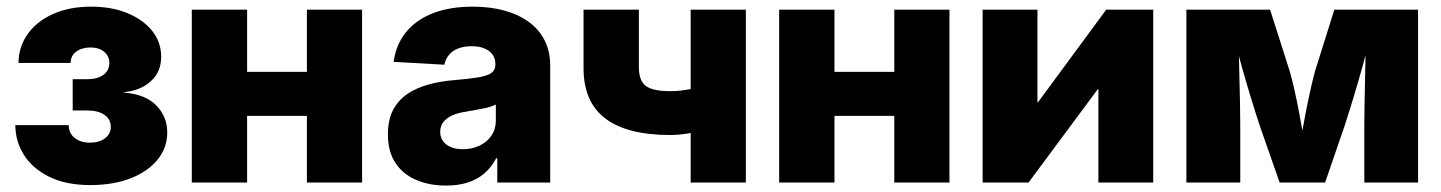

<svg xmlns="http://www.w3.org/2000/svg" viewBox="-20 -559 4414 588"><path d="M256.8 7.8Q182.6 7.8 131.3 -17.3Q80.1 -42.5 53.7 -84Q27.3 -125.5 26.9 -175.8H190.4Q190.4 -151.4 208.5 -136.7Q226.6 -122.1 255.4 -122.1Q284.2 -122.1 301.8 -135.7Q319.3 -149.4 319.3 -170.4Q319.3 -193.8 299.8 -207.3Q280.3 -220.7 247.1 -220.7H202.6V-316.4H247.1Q277.8 -316.4 296.4 -329.6Q314.9 -342.8 314.9 -366.2Q314.9 -386.7 299.3 -400.1Q283.7 -413.6 257.3 -413.6Q230.5 -413.6 213.4 -400.9Q196.3 -388.2 196.3 -366.2H36.6Q37.1 -415.5 64.7 -454.6Q92.3 -493.7 142.3 -516.1Q192.4 -538.6 259.3 -538.6Q322.3 -538.6 370.6 -518.6Q418.9 -498.5 446.3 -464.1Q473.6 -429.7 473.6 -384.8Q473.6 -338.4 441.4 -309.8Q409.2 -281.2 360.4 -276.9V-275.4Q426.3 -270 459.2 -235.6Q492.2 -201.2 492.2 -153.3Q492.2 -106.4 462.6 -70.1Q433.1 -33.7 379.9 -12.9Q326.7 7.8 256.8 7.8Z M968.3 -338.9V-204.1H688V-338.9ZM736.8 -529.3V0H567.4V-529.3ZM1088.9 -529.3V0H919.9V-529.3Z M1346.2 9.3Q1294.4 9.3 1254.2 -8.1Q1213.9 -25.4 1190.9 -60.1Q1168 -94.7 1168 -147.5Q1168 -191.9 1183.8 -222.2Q1199.7 -252.4 1227.5 -271.2Q1255.4 -290 1291.7 -300Q1328.1 -310.1 1369.6 -313.5Q1416 -317.4 1444.1 -322Q1472.2 -326.7 1484.6 -335.4Q1497.1 -344.2 1497.1 -360.4V-362.8Q1497.1 -379.9 1488.3 -392.1Q1479.5 -404.3 1463.1 -410.9Q1446.8 -417.5 1424.3 -417.5Q1400.9 -417.5 1383.3 -410.6Q1365.7 -403.8 1355 -390.9Q1344.2 -377.9 1340.8 -360.8L1185.5 -369.6Q1192.4 -421.4 1222.4 -459.2Q1252.4 -497.1 1304.2 -517.8Q1356 -538.6 1428.2 -538.6Q1481.9 -538.6 1525.6 -526.4Q1569.3 -514.2 1600.6 -491Q1631.8 -467.8 1648.4 -434.3Q1665 -400.9 1665 -357.9V0H1502.9V-74.2H1499.5Q1484.9 -46.4 1463.1 -27.8Q1441.4 -9.3 1412.4 0Q1383.3 9.3 1346.2 9.3ZM1397.5 -102.1Q1425.8 -102.1 1448.7 -113Q1471.7 -124 1485.1 -143.8Q1498.5 -163.6 1498.5 -189.5V-238.8Q1491.7 -235.4 1481.7 -232.2Q1471.7 -229 1459.2 -226.6Q1446.8 -224.1 1433.3 -221.7Q1419.9 -219.2 1405.8 -216.8Q1382.3 -213.4 1365 -205.6Q1347.7 -197.8 1337.9 -185.3Q1328.1 -172.9 1328.1 -155.3Q1328.1 -138.2 1337.2 -126.2Q1346.2 -114.3 1361.6 -108.2Q1377 -102.1 1397.5 -102.1Z M2032.7 -145.5Q1900.9 -145.5 1834 -196Q1767.1 -246.6 1767.1 -350.1V-529.3H1936.5V-354Q1936.5 -311.5 1958 -295.7Q1979.5 -279.8 2032.7 -279.8Q2064.9 -279.8 2099.1 -287.1Q2133.3 -294.4 2174.3 -308.6V-173.8Q2161.1 -167.5 2136 -160.6Q2110.8 -153.8 2083.3 -149.7Q2055.7 -145.5 2032.7 -145.5ZM2095.2 0V-529.3H2264.2V0Z M2767.1 -338.9V-204.1H2486.8V-338.9ZM2535.6 -529.3V0H2366.2V-529.3ZM2887.7 -529.3V0H2718.8V-529.3Z M3511.7 0H3343.8V-285.6H3341.8L3129.9 0H2989.3V-529.3H3157.2V-245.6H3158.7L3367.7 -529.3H3511.7Z M3613.3 0V-529.3H3869.6L3929.2 -342.8Q3937 -316.4 3944.3 -283.4Q3951.7 -250.5 3958.3 -215.3Q3964.8 -180.2 3970.7 -147.5Q3976.6 -114.7 3981.4 -88.9H3955.6Q3960.4 -114.3 3966.3 -147.2Q3972.2 -180.2 3979 -215.3Q3985.8 -250.5 3993.2 -283.4Q4000.5 -316.4 4007.8 -342.8L4066.4 -529.3H4322.8V0H4158.2V-173.8Q4158.2 -203.6 4158.9 -239Q4159.7 -274.4 4160.4 -312.3Q4161.1 -350.1 4161.9 -387.7Q4162.6 -425.3 4162.6 -459.5H4179.2Q4168 -411.1 4154.1 -360.6Q4140.1 -310.1 4125.7 -262.5Q4111.3 -214.8 4098.1 -174.3L4038.1 0H3898.9L3837.9 -174.3Q3824.2 -215.8 3809.6 -263.9Q3794.9 -312 3781 -362.1Q3767.1 -412.1 3755.9 -459.5H3773.4Q3773.4 -425.8 3774.2 -388.2Q3774.9 -350.6 3775.9 -312.5Q3776.9 -274.4 3777.6 -239Q3778.3 -203.6 3778.3 -173.8V0Z"/></svg>

Font: Inter 24pt ExtraBold
Style: Regular
Weight: 800
Designer: Rasmus Andersson
Foundry: rsms
Version: Version 4.001;git-66647c0bb